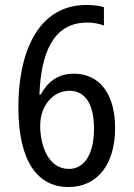

<svg xmlns="http://www.w3.org/2000/svg" viewBox="-20 -744 540 774"><path d="M256 10C373 10 444 -82 444 -228C444 -367 380 -447 278 -447C210 -447 171 -411 144 -363H139C145 -520 189 -653 331 -653C356 -653 379 -649 399 -641V-715C382 -721 354 -724 329 -724C130 -724 54 -528 54 -312C54 -87 136 10 256 10ZM258 -63C173 -63 142 -160 142 -238C142 -317 193 -378 260 -378C325 -378 359 -322 359 -225C359 -118 317 -63 258 -63Z"/></svg>

Font: Noto Sans Mono ExtraCondensed
Style: Regular
Weight: 400
Width: 2
Designer: Monotype Design Team
Foundry: Monotype Imaging Inc.
Version: Version 2.014